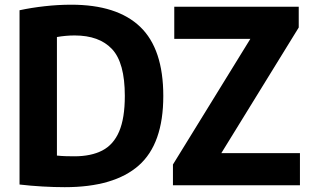

<svg xmlns="http://www.w3.org/2000/svg" viewBox="-20 -768 1288 796"><path d="M248.5 8Q204.5 8 156.2 5.2Q108 2.5 61 -3V-725.5Q109.5 -736 165 -742.2Q220.5 -748.5 275.5 -748.5Q465.5 -748.5 561.2 -656.8Q657 -565 657 -370Q657 -171.5 555 -81.8Q453 8 248.5 8ZM288.5 -120Q357.5 -120 404 -144Q450.5 -168 474 -223Q497.5 -278 497.5 -370.5Q497.5 -508 444.5 -564.5Q391.5 -621 289.5 -621Q253 -621 216 -614.5V-123Q236 -121 253.8 -120.5Q271.5 -120 288.5 -120ZM697 0V-86L1018 -607H702.5V-740H1218.5V-654L897.5 -133H1223.5V0Z"/></svg>

Font: Encode Sans SemiCondensed SemiCondensed
Style: Bold
Weight: 700
Width: 4
Designer: Multiple Designers
Foundry: Impallari Type
Version: Version 3.000; ttfautohint (v1.8.3) -l 8 -r 50 -G 200 -x 14 